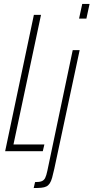

<svg xmlns="http://www.w3.org/2000/svg" viewBox="-20 -763 472 969"><path d="M6 0 151 -688H187L48 -34H204L196 0ZM379 -669 395 -743H432L416 -669ZM150 186 157 156Q179 156 190.5 151.5Q202 147 208 135Q214 123 219 99L347 -510H382L254 89Q248 116 243 134Q238 152 231 162.5Q224 173 214 178Q204 183 188.5 184.5Q173 186 150 186Z"/></svg>

Font: Saira UltraCondensed Thin
Style: Italic
Weight: 250
Width: 1
Italic angle: -12°
Designer: Hector Gatti with collaboration of the Omnibus-Type team
Foundry: Omnibus-Type
Version: Version 1.101